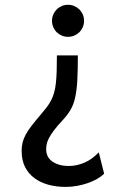

<svg xmlns="http://www.w3.org/2000/svg" viewBox="-20 -563 553 784"><path d="M323.2 -478Q323.2 -464.4 318.1 -452.4Q313 -440.4 304.2 -431.6Q295.4 -422.9 283.4 -417.7Q271.5 -412.6 257.8 -412.6Q244.1 -412.6 232.2 -417.7Q220.2 -422.9 211.4 -431.6Q202.6 -440.4 197.5 -452.4Q192.4 -464.4 192.4 -478Q192.4 -491.7 197.5 -503.7Q202.6 -515.6 211.4 -524.4Q220.2 -533.2 232.2 -538.3Q244.1 -543.5 257.8 -543.5Q271.5 -543.5 283.4 -538.3Q295.4 -533.2 304.2 -524.4Q313 -515.6 318.1 -503.7Q323.2 -491.7 323.2 -478ZM405.3 146.5Q393.1 158.2 375.7 168Q358.4 177.7 337.9 184.8Q317.4 191.9 294.7 196Q272 200.2 249 200.2Q210 200.2 177 191.2Q144 182.1 119.9 163.8Q95.7 145.5 82 118.2Q68.4 90.8 68.4 53.7Q68.4 34.7 72.3 18.8Q76.2 2.9 85.2 -13.7Q94.2 -30.3 108.9 -49.3Q123.5 -68.4 144.5 -92.8Q159.2 -109.9 170.2 -124.3Q181.2 -138.7 188.7 -153.3Q196.3 -168 200.9 -184.3Q205.6 -200.7 208 -221.9Q210.4 -243.2 211.4 -271.2Q212.4 -299.3 212.4 -336.9H297.9Q297.9 -276.9 295.7 -235.8Q293.5 -194.8 287.1 -165.8Q280.8 -136.7 268.6 -115.5Q256.3 -94.2 236.8 -73.2Q213.4 -48.3 200 -30.3Q186.5 -12.2 179.4 1.7Q172.4 15.6 170.4 26.9Q168.5 38.1 168.5 48.8Q168.5 59.6 173.1 71.3Q177.7 83 188.7 92.5Q199.7 102.1 217.8 108.4Q235.8 114.7 262.7 114.7Q292 114.7 323.7 101.6Q355.5 88.4 383.3 59.1Z"/></svg>

Font: Andika Eur
Style: Regular
Weight: 400
Designer: Victor Gaultney, Annie Olsen, Julie Remington, Don Collingsworth, Eric Hays, Becca Hirsbrunner
Foundry: SIL International
Version: Version 5.000